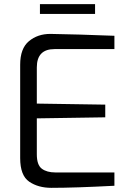

<svg xmlns="http://www.w3.org/2000/svg" viewBox="-20 -899 627 923"><path d="M77 -139V-588Q77 -666 119 -701Q161 -736 222 -736Q382 -733 471 -729L530 -727V-663H242Q157 -663 157 -575V-401L486 -396V-335L157 -330V-157Q157 -106 181 -88Q205 -70 246 -70H530V-6Q340 4 227 4Q164 4 120.5 -25.5Q77 -55 77 -139ZM172 -879H437V-832H172Z"/></svg>

Font: Exo
Style: Regular
Weight: 400
Designer: Natanael Gama
Foundry: Natanael Gama
Version: Version 1.500; ttfautohint (v1.6)